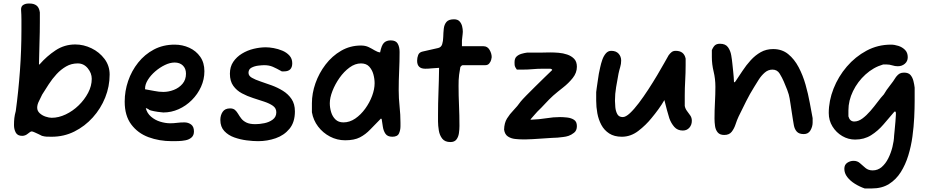

<svg xmlns="http://www.w3.org/2000/svg" viewBox="-20 -782 5238 1084"><path d="M272 -10Q253 -10 242.5 -10.5Q232 -11 217 -15Q210 -19 198 -24.5Q186 -30 175 -35Q164 -40 159 -40Q152 -40 137.5 -27.5Q123 -15 105 -15Q79 -15 69 -33.5Q59 -52 59 -76Q59 -98 61 -115.5Q63 -133 69 -155Q84 -265 92.5 -381.5Q101 -498 101 -613Q101 -642 101 -670Q101 -698 99 -726Q98 -746 111 -754Q124 -762 140 -762H149Q171 -762 186 -751Q201 -740 205 -712V-658Q205 -600 203 -542Q201 -484 200 -418H203Q244 -465 294 -498Q344 -531 405 -531Q452 -531 496.5 -509.5Q541 -488 570 -449.5Q599 -411 599 -361Q599 -294 574 -231.5Q549 -169 504 -119Q459 -69 400 -39.5Q341 -10 272 -10ZM272 -117Q311 -117 351 -136Q391 -155 424 -187Q457 -219 477.5 -258Q498 -297 498 -337Q498 -369 475.5 -396.5Q453 -424 419 -424Q383 -424 353.5 -407Q324 -390 299.5 -363.5Q275 -337 255 -306Q235 -275 218 -248Q211 -232 200.5 -212Q190 -192 190 -174Q190 -156 204 -143Q218 -130 237.5 -123.5Q257 -117 272 -117Z M951 15Q879 15 818.5 -7.5Q758 -30 721 -79.5Q684 -129 684 -208Q684 -268 703.5 -325Q723 -382 760 -428.5Q797 -475 849 -502.5Q901 -530 966 -530Q1010 -530 1048.5 -512.5Q1087 -495 1110.5 -461.5Q1134 -428 1134 -380Q1134 -334 1115 -292Q1096 -250 1063 -217Q1030 -184 988.5 -165.5Q947 -147 902 -147Q895 -147 871 -150.5Q847 -154 833 -158Q823 -160 817 -166Q815 -167 810 -169.5Q805 -172 803 -172Q810 -143 832.5 -123.5Q855 -104 884.5 -95Q914 -86 941 -86Q960 -86 979.5 -88.5Q999 -91 1021 -91Q1043 -91 1059 -79Q1075 -67 1075 -40Q1075 -18 1061.5 -6Q1048 6 1027.5 10Q1007 14 986.5 14.5Q966 15 951 15ZM902 -263Q932 -263 961.5 -274.5Q991 -286 1010.5 -309Q1030 -332 1030 -366Q1030 -395 1012.5 -412Q995 -429 966 -429Q940 -429 911 -415Q882 -401 856.5 -379Q831 -357 815 -331.5Q799 -306 799 -282V-278Q825 -274 851 -268.5Q877 -263 902 -263Z M1437 15Q1409 15 1373 10.5Q1337 6 1303 -6Q1269 -18 1246.5 -42Q1224 -66 1224 -105Q1224 -131 1237 -150.5Q1250 -170 1279 -170Q1297 -170 1307 -161Q1317 -152 1324.5 -139Q1332 -126 1342.5 -112.5Q1353 -99 1371.5 -90Q1390 -81 1422 -81Q1445 -81 1472.5 -86.5Q1500 -92 1520 -107Q1540 -122 1540 -148Q1540 -171 1521 -184.5Q1502 -198 1472 -208Q1442 -218 1409 -228.5Q1376 -239 1346 -255Q1316 -271 1297 -297.5Q1278 -324 1278 -366Q1278 -405 1297 -433Q1316 -461 1346.5 -479.5Q1377 -498 1412.5 -506.5Q1448 -515 1481 -515Q1500 -515 1525 -510.5Q1550 -506 1574 -496Q1598 -486 1614 -468.5Q1630 -451 1630 -425Q1630 -379 1584 -379H1571Q1541 -396 1520 -405Q1499 -414 1472 -414Q1460 -414 1438.5 -411.5Q1417 -409 1400 -400Q1383 -391 1383 -371Q1383 -354 1402 -343Q1421 -332 1451 -322Q1481 -312 1514 -300Q1547 -288 1577 -269.5Q1607 -251 1626 -223Q1645 -195 1645 -153Q1645 -92 1614.5 -55Q1584 -18 1536.5 -1.5Q1489 15 1437 15Z M1929 10Q1883 10 1843 -11Q1803 -32 1776 -67.5Q1749 -103 1741 -148V-199Q1741 -255 1761 -312Q1781 -369 1818 -417.5Q1855 -466 1906 -495.5Q1957 -525 2018 -525Q2043 -525 2061.5 -516Q2080 -507 2095.5 -497.5Q2111 -488 2126 -486Q2134 -527 2148 -540.5Q2162 -554 2186 -554Q2215 -554 2225.5 -535.5Q2236 -517 2236 -489Q2236 -434 2233.5 -381Q2231 -328 2231 -272Q2231 -228 2236 -181Q2241 -134 2241 -90V-69Q2241 -47 2232.5 -28.5Q2224 -10 2195 -10Q2168 -10 2156.5 -26.5Q2145 -43 2141.5 -66.5Q2138 -90 2135 -109L2131 -113Q2097 -79 2070.5 -51Q2044 -23 2012 -6.5Q1980 10 1929 10ZM1919 -91Q1954 -91 1985.5 -112.5Q2017 -134 2042 -168.5Q2067 -203 2081 -241Q2095 -279 2095 -312Q2095 -337 2088 -362.5Q2081 -388 2064.5 -406Q2048 -424 2018 -424Q1985 -424 1953.5 -401Q1922 -378 1897 -342.5Q1872 -307 1857 -268.5Q1842 -230 1842 -199Q1842 -174 1849.5 -149Q1857 -124 1874 -107.5Q1891 -91 1919 -91Z M2523 20Q2492 20 2477 1Q2462 -18 2457.5 -45.5Q2453 -73 2453 -96V-134Q2453 -197 2455.5 -261Q2458 -325 2459 -399Q2434 -398 2416.5 -396Q2399 -394 2381 -394Q2335 -394 2335 -439Q2335 -456 2341 -471.5Q2347 -487 2366 -491L2454 -511Q2471 -515 2476.5 -532.5Q2482 -550 2482.5 -573.5Q2483 -597 2485.5 -620Q2488 -643 2500.5 -658Q2513 -673 2543 -673Q2564 -673 2574.5 -661.5Q2585 -650 2589 -634Q2593 -618 2593 -603Q2593 -601 2592 -589.5Q2591 -578 2589.5 -567Q2588 -556 2588 -553V-521H2710Q2732 -521 2744 -500.5Q2756 -480 2756 -459Q2756 -455 2753 -444Q2750 -433 2742 -423.5Q2734 -414 2720 -414H2592Q2591 -414 2588 -412.5Q2585 -411 2581 -406L2579 -403Q2574 -376 2572 -359.5Q2570 -343 2569.5 -329.5Q2569 -316 2569 -297Q2569 -242 2571.5 -187Q2574 -132 2574 -71Q2574 -51 2571 -30Q2568 -9 2557 5.5Q2546 20 2523 20Z M2930 5Q2911 5 2888 2.5Q2865 0 2847.5 -11.5Q2830 -23 2826 -50Q2827 -88 2842.5 -113Q2858 -138 2879.5 -160Q2901 -182 2920 -209Q2929 -220 2951.5 -243Q2974 -266 3002 -293.5Q3030 -321 3055.5 -346Q3081 -371 3097 -386V-390L3088 -394H3044Q3014 -394 2987 -391.5Q2960 -389 2930 -389H2898Q2888 -403 2886.5 -409.5Q2885 -416 2885 -430Q2885 -452 2896 -462.5Q2907 -473 2923.5 -478Q2940 -483 2956 -485H3034Q3044 -485 3058 -485.5Q3072 -486 3088 -486Q3108 -486 3133.5 -484Q3159 -482 3182.5 -474Q3206 -466 3221.5 -450Q3237 -434 3237 -405Q3237 -371 3213.5 -341.5Q3190 -312 3158.5 -287.5Q3127 -263 3103 -242Q3080 -221 3058.5 -197.5Q3037 -174 3014 -152Q3010 -148 2997 -133Q2984 -118 2976 -109V-106Q3026 -108 3065 -114.5Q3104 -121 3142 -121Q3160 -121 3182.5 -118.5Q3205 -116 3221 -105.5Q3237 -95 3237 -70Q3237 -45 3221 -32.5Q3205 -20 3190 -15Q3175 -10 3159.5 -8.5Q3144 -7 3128 -5Q3119 -5 3095.5 -3.5Q3072 -2 3043 0Q3014 2 2988.5 3.5Q2963 5 2950 5Z M3491 -10Q3448 -10 3419.5 -28.5Q3391 -47 3375 -77Q3359 -107 3352.5 -142.5Q3346 -178 3346 -213V-262Q3346 -265 3349 -285.5Q3352 -306 3355.5 -330Q3359 -354 3361 -366Q3364 -380 3368.5 -401.5Q3373 -423 3380.5 -444.5Q3388 -466 3400.5 -480.5Q3413 -495 3431 -495Q3458 -495 3472.5 -479Q3487 -463 3487 -440Q3487 -421 3481.5 -403Q3476 -385 3472 -366Q3465 -328 3458.5 -290Q3452 -252 3452 -213Q3452 -199 3454 -177Q3456 -155 3465 -138Q3474 -121 3496 -121Q3513 -121 3536.5 -143Q3560 -165 3586.5 -200Q3613 -235 3640 -276.5Q3667 -318 3690.5 -357.5Q3714 -397 3731 -427.5Q3748 -458 3755 -470Q3763 -481 3772 -488Q3781 -495 3795 -495Q3842 -495 3851 -451V-415Q3851 -371 3848.5 -327.5Q3846 -284 3846 -243V-184Q3849 -168 3859 -155Q3869 -142 3877.5 -129.5Q3886 -117 3886 -100Q3886 -77 3872 -61Q3858 -45 3835 -45Q3805 -45 3787 -65.5Q3769 -86 3759 -114Q3753 -132 3745.5 -160.5Q3738 -189 3731 -217Q3716 -191 3697.5 -165.5Q3679 -140 3659 -116Q3627 -76 3584 -43Q3541 -10 3491 -10Z M4069 -20Q4044 -20 4032 -34.5Q4020 -49 4017 -70.5Q4014 -92 4014 -112Q4014 -158 4016.5 -204Q4019 -250 4019 -292Q4019 -337 4009 -378Q3999 -419 3999 -460V-499Q4008 -520 4018 -527.5Q4028 -535 4045 -535Q4076 -535 4090 -515.5Q4104 -496 4108.5 -469.5Q4113 -443 4115 -421Q4116 -410 4119.5 -378Q4123 -346 4124 -318H4128L4132 -322Q4151 -350 4172 -382Q4193 -414 4218.5 -442Q4244 -470 4275 -487.5Q4306 -505 4345 -505Q4395 -505 4430 -476.5Q4465 -448 4489 -402.5Q4513 -357 4528 -304Q4543 -251 4552 -201Q4561 -151 4568 -115V-90Q4568 -68 4556 -46.5Q4544 -25 4518 -25Q4491 -25 4478.5 -39Q4466 -53 4462 -75Q4460 -84 4457 -104.5Q4454 -125 4450 -149.5Q4446 -174 4443 -195.5Q4440 -217 4438 -227Q4435 -247 4424.5 -274.5Q4414 -302 4405 -322Q4396 -343 4382 -366Q4368 -389 4341 -389Q4317 -389 4297.5 -372Q4278 -355 4263.5 -332Q4249 -309 4238 -291Q4213 -251 4193 -211Q4173 -171 4150 -124Q4141 -105 4133 -80.5Q4125 -56 4111 -38Q4097 -20 4069 -20Z M4862 282Q4833 272 4806.5 255.5Q4780 239 4763.5 217.5Q4747 196 4747 171Q4747 148 4763.5 137Q4780 126 4799 126Q4821 126 4835.5 139.5Q4850 153 4866.5 166.5Q4883 180 4907 180Q4936 180 4958 161Q4980 142 4995 112Q5010 82 5018.5 48Q5027 14 5028 -16Q5029 -23 5031 -46.5Q5033 -70 5035.5 -96Q5038 -122 5038 -134V-144Q5038 -152 5034 -152H5030Q5000 -117 4968.5 -80Q4937 -43 4898 -18.5Q4859 6 4808 6Q4769 6 4735 -14Q4701 -34 4680 -68Q4659 -102 4659 -144Q4659 -213 4686 -281.5Q4713 -350 4761 -406Q4809 -462 4872.5 -496Q4936 -530 5010 -530Q5030 -530 5052 -523Q5074 -516 5089.5 -500.5Q5105 -485 5105 -459Q5105 -436 5088.5 -422Q5072 -408 5049 -408Q5033 -408 5017.5 -413Q5002 -418 4986 -418H4966Q4911 -402 4866.5 -361.5Q4822 -321 4796 -267.5Q4770 -214 4770 -159V-125Q4778 -96 4803 -96Q4826 -96 4849 -113Q4872 -130 4894 -155.5Q4916 -181 4935 -206.5Q4954 -232 4970 -249Q4985 -275 5004 -298.5Q5023 -322 5039 -348Q5050 -362 5060 -367Q5070 -372 5084 -372Q5109 -372 5120.5 -358.5Q5132 -345 5137 -325Q5142 -305 5144 -287V-212Q5144 -171 5141.5 -119Q5139 -67 5131.5 -11.5Q5124 44 5108 96Q5092 148 5065.5 190Q5039 232 4999 257Q4959 282 4902 282Z"/></svg>

Font: Fuzzy Bubbles
Style: Bold
Weight: 700
Designer: Robert E. Leuschke
Foundry: Robert E. Leuschke
Version: Version 1.010; ttfautohint (v1.8.3)